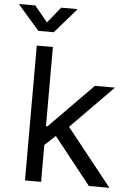

<svg xmlns="http://www.w3.org/2000/svg" viewBox="-101 -987 702 1032"><g transform="rotate(5 250.5 -471.0)"><path d="M155.3 -193.8V-300.3H168.9L403.8 -539.1H512.2L260.3 -283.2H251ZM73.7 0V-727.5H160.6V0ZM418.5 0 209 -264.2 270.5 -325.2 529.3 0ZM46.9 -941.9 117.2 -856.4 186.5 -941.9H272.9V-938.5L158.2 -807.1H75.2L-39.1 -938.5V-941.9Z"/></g></svg>

Font: Inter 18pt
Style: Regular
Weight: 400
Designer: Rasmus Andersson
Foundry: rsms
Version: Version 4.001;git-66647c0bb